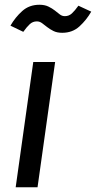

<svg xmlns="http://www.w3.org/2000/svg" viewBox="-20 -788 404 808"><path d="M46 0 120 -527H212L138 0ZM242 -650Q220 -650 205 -657.5Q190 -665 178.5 -674Q167 -683 157 -690.5Q147 -698 135 -698Q118 -698 105.5 -686.5Q93 -675 78 -654L24 -680Q44 -715 73.5 -741.5Q103 -768 146 -768Q168 -768 183.5 -760.5Q199 -753 210.5 -744Q222 -735 231.5 -727.5Q241 -720 253 -720Q270 -720 282.5 -731.5Q295 -743 310 -764L364 -739Q344 -704 314.5 -677Q285 -650 242 -650Z"/></svg>

Font: Yekcdsyqcyvpieeyorgstswgcgt
Style: Regular
Weight: 400
Italic angle: -8°
Designer: Carrois Corporate & Edenspiekermann
Foundry: Carrois Corporate GbR & Edenspiekermann AG
Version: Version 2.001